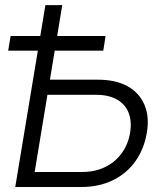

<svg xmlns="http://www.w3.org/2000/svg" viewBox="-20 -748 659 768"><path d="M160.6 -429.2H372.1Q443.8 -429.2 491 -402.6Q538.1 -376 558.1 -328.1Q578.1 -280.3 567.4 -217.8Q556.6 -151.9 521.5 -102.8Q486.3 -53.7 431.2 -26.9Q376 0 304.7 0H41L161.6 -727.5H229L118.7 -60.1H309.1Q359.9 -60.1 400.1 -79.6Q440.4 -99.1 466.6 -134.8Q492.7 -170.4 500.5 -217.3Q507.8 -262.2 494.6 -296.4Q481.4 -330.6 448.5 -349.6Q415.5 -368.7 364.7 -368.7H150.4ZM12.7 -545.4 22.5 -604H402.3L393.1 -545.4Z"/></svg>

Font: Inter 24pt Light
Style: Italic
Weight: 300
Italic angle: -9.3988°
Designer: Rasmus Andersson
Foundry: rsms
Version: Version 4.001;git-66647c0bb